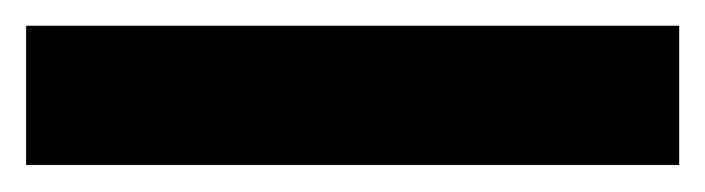

<svg xmlns="http://www.w3.org/2000/svg" viewBox="-20 27 540 147"><path d="M0 153.3V46.7H500V153.3Z"/></svg>

Font: Golos Text
Style: Regular
Weight: 400
Designer: A.Korolkova, Vitaly Kuzmin
Foundry: ParaType Ltd
Version: Version 2.004